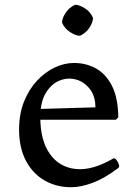

<svg xmlns="http://www.w3.org/2000/svg" viewBox="-20 -775 572 805"><path d="M60 -232Q60 -297 80.5 -348.5Q101 -400 135 -436.5Q169 -473 209.5 -492Q250 -511 290 -511Q341 -511 382.5 -488Q424 -465 449.5 -415Q475 -365 476 -283L466 -273H143L140 -318L380 -325Q380 -372 356.5 -402Q333 -432 299 -441.5Q265 -451 230.5 -437.5Q196 -424 172.5 -386Q149 -348 149 -283Q149 -187 188.5 -130.5Q228 -74 297 -66.5Q366 -59 454 -110Q461 -114 468 -105Q475 -96 478.5 -85Q482 -74 475 -70Q418 -27 368.5 -8.5Q319 10 278 10Q217 10 167.5 -18Q118 -46 89 -100.5Q60 -155 60 -232ZM315 -625Q298 -625 274.5 -640Q251 -655 240 -680Q240 -698 255 -721Q270 -744 295 -755Q312 -755 335.5 -740.5Q359 -726 370 -700Q370 -682 355 -659Q340 -636 315 -625Z"/></svg>

Font: Anvers
Style: Regular
Weight: 400
Designer: Ishtar van Looy
Version: Version 1.000